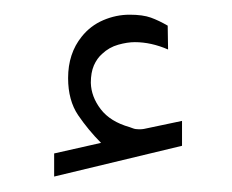

<svg xmlns="http://www.w3.org/2000/svg" viewBox="-20 -794 309 256"><path d="M114.7 -603.5Q97.7 -620.6 84.2 -640.4Q70.8 -660.2 70.8 -689.9Q70.8 -722.7 88.9 -745.1Q100.6 -759.8 117.7 -767.1Q134.8 -774.4 152.8 -774.4Q170.4 -774.4 181.2 -770.5Q191.9 -766.6 203.6 -759.8L204.1 -728Q181.6 -737.8 159.7 -737.8Q149.9 -737.8 137.7 -734.4Q125.5 -731 116.2 -722.2Q109.4 -716.3 105.2 -706.8Q101.1 -697.3 101.1 -683.6Q101.6 -665 114.3 -648.4Q127 -631.8 152.8 -624.5Q154.3 -624 157.5 -622.8Q160.6 -621.6 165.5 -621.6Q169.4 -621.6 171.9 -622.1L222.7 -632.8V-599.6L52.2 -558.6V-589.4Z"/></svg>

Font: Vazir Thin WOL
Style: Thin-WOL
Weight: 100
Designer: Saber Rastikerdar
Foundry: Saber Rastikerdar
Version: Version 30.0.0